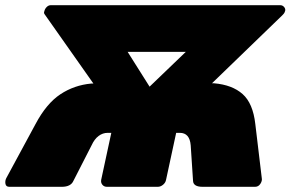

<svg xmlns="http://www.w3.org/2000/svg" viewBox="-42 -720 1119 740"><path d="M-6 0Q-19 0 -21 -11.5Q-23 -23 -18 -33L95 -242Q137 -321 190.5 -356.5Q244 -392 310 -398H318L130 -665Q126 -670 129 -677Q131 -686 138 -693Q145 -700 154 -700H1038Q1047 -700 1053 -693Q1059 -686 1057 -678Q1056 -674 1054 -670.5Q1052 -667 1046 -661L775 -399H783Q853 -393 893 -357.5Q933 -322 942 -242L967 -33Q969 -23 961.5 -11.5Q954 0 941 0H739Q703 0 702 -23L693 -160Q691 -184 680.5 -196Q670 -208 651 -208H637L598 -27Q596 -16 586.5 -8Q577 0 566 0H370Q359 0 352.5 -8Q346 -16 348 -27L387 -208H373Q354 -208 338 -196Q322 -184 311 -160L241 -23Q231 0 196 0ZM585 -306 471 -325 674 -520H450Z"/></svg>

Font: Rubik Light Black
Style: Italic
Weight: 900
Italic angle: -12°
Version: Version 2.104